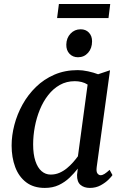

<svg xmlns="http://www.w3.org/2000/svg" viewBox="-20 -912 613 942"><path d="M454.5 -92.9Q451.3 -69.7 458.2 -61Q465 -52.4 473.5 -52.4Q482.7 -52.4 492.8 -58.8Q503 -65.3 517.8 -78.6L531.8 -53Q527.8 -46.3 512.7 -31.1Q497.6 -15.9 474 -2.9Q450.3 10 420.9 10Q392.6 10 375 -4.9Q357.4 -19.9 358 -53.8L361.7 -84.8Q344 -62.2 321.3 -40.3Q298.6 -18.5 268.7 -4.2Q238.8 10 199.9 10Q144.7 10 108.6 -17.5Q72.5 -44.9 54.7 -92.1Q37 -139.4 37 -198.1Q37 -247.4 50.6 -299.5Q64.2 -351.6 90.8 -399.5Q117.3 -447.3 156.5 -485.4Q195.6 -523.6 247.1 -545.8Q298.5 -568 361.5 -568Q384.5 -568 412.3 -562Q440.2 -555.9 461.3 -547.7L519.8 -567.3ZM409.9 -497Q396.4 -505.8 380.4 -509.7Q364.3 -513.7 346.9 -513.7Q306.4 -513.7 273.8 -495.4Q241.2 -477.2 216.7 -445.8Q192.1 -414.5 175.6 -374.3Q159.2 -334.2 150.9 -290.2Q142.6 -246.3 142.6 -203.4Q142.6 -155.2 153.6 -122.1Q164.5 -89.1 183.9 -72.3Q203.2 -55.5 228.6 -55.5Q251.8 -55.5 271.7 -64.1Q291.6 -72.8 308.3 -86.6Q325 -100.4 338.6 -115.8Q352.1 -131.3 362.3 -145.3ZM362.7 -631.1Q337.4 -631.1 321.1 -648.1Q304.7 -665.2 305.3 -693.6Q306 -726 326.1 -747.1Q346.1 -768.3 375.7 -768.3Q401 -768.3 416.4 -751.8Q431.9 -735.3 431.7 -709.2Q431.6 -674.7 412.1 -652.9Q392.6 -631.1 362.7 -631.1ZM269 -892.4H520.8L512.3 -823.4H260.1Z"/></svg>

Font: Merriweather Light
Style: Italic
Weight: 300
Italic angle: -7.8°
Designer: Eben Sorkin
Foundry: Eben Sorkin
Version: Version 2.101